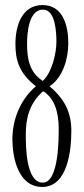

<svg xmlns="http://www.w3.org/2000/svg" viewBox="-20 -734 332 759"><path d="M41 -561C41 -498 54 -446 122 -393C56 -337 29 -255 29 -184C29 -113 51 5 147 5C247 5 262 -138 262 -217C262 -290 235 -343 176 -393C229 -428 250 -502 250 -563C250 -629 231 -714 148 -714C65 -714 41 -629 41 -561ZM153 -372C196 -344 212 -289 212 -227C212 -193 214 -12 149 -12C82 -12 82 -157 82 -203C82 -258 92 -322 150 -373C151 -373 152 -372 153 -372ZM146 -416C97 -450 87 -500 87 -560C87 -599 92 -696 150 -696C200 -696 203 -604 203 -568C203 -525 186 -448 149 -414C148 -414 147 -415 146 -416Z"/></svg>

Font: Bigelow Rules
Style: Regular
Weight: 400
Designer: Astigmatic (AOETI)
Foundry: Astigmatic (AOETI)
Version: Version 1.000